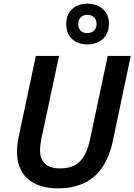

<svg xmlns="http://www.w3.org/2000/svg" viewBox="-20 -1020 735 1050"><path d="M458 -777C525 -777 576 -819 576 -890C576 -959 525 -1000 458 -1000C391 -1000 342 -959 342 -889C342 -819 389 -777 458 -777ZM458 -839C425 -839 408 -858 408 -889C408 -920 429 -939 458 -939C487 -939 508 -920 508 -889C508 -858 487 -839 458 -839ZM297 10C480 10 564 -95 597 -249L695 -714H569L473 -260C450 -153 407 -99 308 -99C235 -99 199 -135 199 -198C199 -217 203 -244 208 -270L303 -714H176L82 -271C76 -242 73 -212 73 -190C73 -67 149 10 297 10Z"/></svg>

Font: Noto Sans SemiBold
Style: Italic
Weight: 600
Italic angle: -12°
Designer: Monotype Design Team
Foundry: Monotype Imaging Inc.
Version: Version 2.013